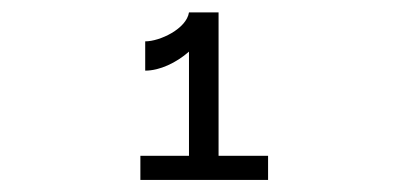

<svg xmlns="http://www.w3.org/2000/svg" viewBox="-20 -848 660 318"><path d="M220.5 -779.5V-731C244.5 -731 272 -744 293 -762.5V-590H212.5V-550H424V-590H342V-827.5H293C289 -800.5 245 -779.5 220.5 -779.5Z"/></svg>

Font: Monaspace Neon ExtraLight
Style: Regular
Weight: 200
Designer: Riley Cran & the Lettermatic Team
Foundry: Lettermatic
Version: Version 1.200 (Monaspace Neon)